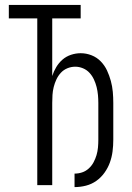

<svg xmlns="http://www.w3.org/2000/svg" viewBox="-20 -755 540 783"><path d="M284 8V-47Q300 -47 315 -52Q330 -57 342 -68Q354 -79 361.5 -93Q369 -107 373.5 -122Q378 -137 379.5 -153Q381 -169 381 -185V-335Q381 -351 379.5 -367.5Q378 -384 374 -400Q370 -416 363 -431Q356 -446 345 -458Q334 -470 318.5 -476.5Q303 -483 287 -483Q270 -483 254.5 -476.5Q239 -470 228 -458Q217 -446 210 -431Q203 -416 199 -400Q195 -384 194 -367.5Q193 -351 193 -335V0H132V-680H16V-735H309V-680H193V-445Q199 -464 209.5 -481.5Q220 -499 235 -512Q250 -525 269.5 -531.5Q289 -538 309 -538Q332 -538 353.5 -529.5Q375 -521 391 -504.5Q407 -488 416.5 -467.5Q426 -447 432 -425Q438 -403 440 -380.5Q442 -358 442 -335V-185Q442 -161 439 -137.5Q436 -114 428 -92Q420 -70 406 -50.5Q392 -31 373 -17.5Q354 -4 331 2Q308 8 284 8Z"/></svg>

Font: Iosevka Term Light
Style: Regular
Weight: 300
Monospace: yes
Designer: Belleve Invis
Foundry: Belleve Invis
Version: Version 9.0.1; ttfautohint (v1.8.3)